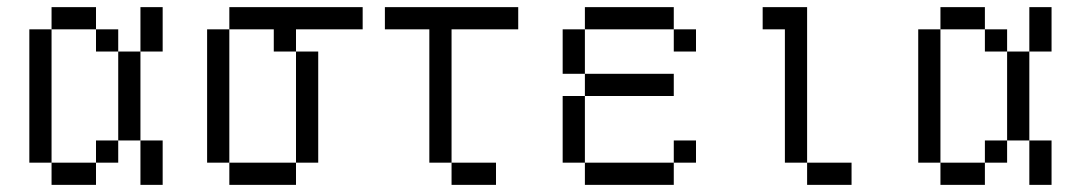

<svg xmlns="http://www.w3.org/2000/svg" viewBox="-20 -520 3040 540"><path d="M125 -62.5V0H250V-62.5ZM125 -62.5Q125 -62.5 125 -437.5H62.5Q62.5 -437.5 62.5 -62.5ZM250 -62.5H312.5V-125H250ZM375 -125Q375 -125 375 0H437.5Q437.5 0 437.5 -125ZM312.5 -125H375Q375 -125 375 -375H312.5Q312.5 -375 312.5 -125ZM312.5 -375V-437.5H250V-375ZM375 -375H437.5Q437.5 -375 437.5 -500H375Q375 -500 375 -375ZM125 -437.5H250V-500H125Z M1000 -437.5V-500H625V-437.5H562.5Q562.5 -437.5 562.5 -62.5H625V0H812.5V-62.5H625Q625 -62.5 625 -437.5H750V-375H812.5V-62.5H875V-375H812.5V-437.5Z M1375 0V-62.5H1250V0ZM1437.5 -437.5V-500H1062.5V-437.5H1187.5Q1187.5 -437.5 1187.5 -62.5H1250Q1250 -62.5 1250 -437.5Z M1937.5 -62.5V-125H1875V-62.5H1625V0H1875V-62.5ZM1875 -250V-312.5H1625V-250H1562.5V-62.5H1625V-250ZM1937.5 -375V-437.5H1875V-375ZM1625 -312.5Q1625 -312.5 1625 -437.5H1562.5Q1562.5 -437.5 1562.5 -312.5ZM1625 -437.5H1875V-500H1625Z M2375 0V-62.5H2250V0ZM2250 -62.5V-500H2125V-437.5H2187.5Q2187.5 -437.5 2187.5 -62.5Z M2625 -62.5V0H2750V-62.5ZM2625 -62.5Q2625 -62.5 2625 -437.5H2562.5Q2562.5 -437.5 2562.5 -62.5ZM2750 -62.5H2812.5V-125H2750ZM2875 -125Q2875 -125 2875 0H2937.5Q2937.5 0 2937.5 -125ZM2812.5 -125H2875Q2875 -125 2875 -375H2812.5Q2812.5 -375 2812.5 -125ZM2812.5 -375V-437.5H2750V-375ZM2875 -375H2937.5Q2937.5 -375 2937.5 -500H2875Q2875 -500 2875 -375ZM2625 -437.5H2750V-500H2625Z"/></svg>

Font: Unifont
Style: Regular
Weight: 500
Version: Version 13.0.05